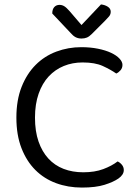

<svg xmlns="http://www.w3.org/2000/svg" viewBox="-20 -834 628 867"><path d="M533 -541Q533 -527 524.5 -517Q516 -507 505 -502Q479 -520 444 -536Q409 -552 353 -552Q307 -552 268 -536Q229 -520 200 -489Q171 -458 154.5 -411Q138 -364 138 -303Q138 -241 154 -195Q170 -149 198.5 -118Q227 -87 267 -71.5Q307 -56 356 -56Q408 -56 446.5 -70.5Q485 -85 511 -105Q521 -101 530 -90.5Q539 -80 539 -66Q539 -45 515 -28Q492 -12 452 0.5Q412 13 350 13Q287 13 233 -7Q179 -27 139.5 -66.5Q100 -106 77 -165Q54 -224 54 -303Q54 -382 77.5 -441.5Q101 -501 141 -541Q181 -581 234.5 -601Q288 -621 347 -621Q388 -621 422.5 -614Q457 -607 481.5 -595.5Q506 -584 519.5 -569.5Q533 -555 533 -541ZM436 -814Q454 -812 467 -803.5Q480 -795 480 -781Q480 -769 472.5 -760Q465 -751 454 -740L394 -680Q383 -669 372.5 -664.5Q362 -660 348 -660Q333 -660 321.5 -666Q310 -672 299 -685L216 -773Q216 -792 225 -802Q234 -812 249 -812Q260 -812 270 -806Q280 -800 294 -784L348 -721Z"/></svg>

Font: Baloo Thambi 2
Style: Regular
Weight: 400
Designer: Aadarsh Rajan and Ek Type
Foundry: Ek Type
Version: Version 1.640;hotconv 1.0.111;makeotfexe 2.5.65597; ttfautoh